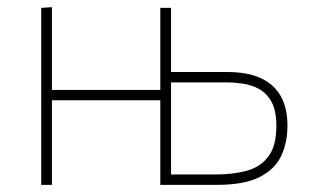

<svg xmlns="http://www.w3.org/2000/svg" viewBox="-20 -516 866 536"><path d="M95 0Q95 -56.5 95 -108.5Q95 -160.5 95 -221V-271Q95 -311.5 95 -348.2Q95 -385 95 -420.8Q95 -456.5 95 -494L125 -496Q125 -458.5 125 -422.2Q125 -386 125 -349Q125 -312 125 -271V-221Q125 -160.5 125 -108.5Q125 -56.5 125 0ZM112 -236V-265H445.5V-236ZM427.5 0Q427.5 -56.5 427.5 -108.5Q427.5 -160.5 427.5 -221V-271Q427.5 -311.5 427.5 -348.2Q427.5 -385 427.5 -420.8Q427.5 -456.5 427.5 -494H457.5Q457.5 -438 457.5 -385Q457.5 -332 457.5 -271Q457.5 -204.5 457.5 -147.5Q457.5 -90.5 457.5 -29H584Q630.5 -29 668.5 -39.2Q706.5 -49.5 729 -78.8Q751.5 -108 751.5 -165Q751.5 -207 738.2 -231.2Q725 -255.5 703.8 -267.2Q682.5 -279 658 -282.5Q633.5 -286 611.5 -286H451.5L441 -315Q473.5 -315 522.2 -315Q571 -315 613.5 -315Q671.5 -315 708.8 -297.5Q746 -280 764.2 -246.8Q782.5 -213.5 782.5 -165Q782.5 -118 765 -80.8Q747.5 -43.5 704.8 -21.8Q662 0 586.5 0Q540.5 0 498.2 0Q456 0 427.5 0Z"/></svg>

Font: Commissioner Thin
Style: Regular
Weight: 100
Designer: Kostas Bartsokas
Foundry: Kostas Bartsokas
Version: Version 1.001;gftools[0.9.23]